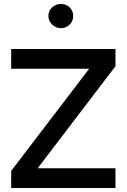

<svg xmlns="http://www.w3.org/2000/svg" viewBox="-20 -943 635 963"><path d="M427.2 -598.1 36.1 -85.9V0H559.1V-99.1H168.9L559.1 -610.8V-697.3H36.1V-598.1ZM222.7 -863.3C222.7 -846.2 229 -832 241.7 -819.8C253.9 -807.6 268.6 -801.8 285.6 -801.8C302.7 -801.8 317.4 -807.6 329.6 -819.8C341.3 -832 347.2 -846.2 347.2 -863.3C347.2 -897 320.3 -923.3 285.6 -923.3C268.6 -923.3 253.9 -917.5 241.7 -906.2C229 -894.5 222.7 -880.4 222.7 -863.3Z"/></svg>

Font: Estedad SemiBold
Style: Regular
Weight: 600
Designer: Amin Abedi
Version: Version 7.3